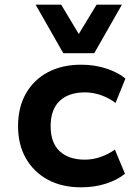

<svg xmlns="http://www.w3.org/2000/svg" viewBox="-20 -789 579 819"><path d="M325 10Q244 10 184 -22.5Q124 -55 90.5 -113.5Q57 -172 57 -251Q57 -331 90.5 -390Q124 -449 184.5 -481Q245 -513 326 -513Q384 -513 434 -496.5Q484 -480 515 -454L473 -350Q445 -371 411 -383Q377 -395 343 -395Q273 -395 234.5 -358.5Q196 -322 196 -251Q196 -180 234.5 -144Q273 -108 342 -108Q377 -108 410.5 -120Q444 -132 470 -151L513 -48Q482 -22 433 -6Q384 10 325 10ZM250 -562 132 -769H241L316 -644L392 -769H500L382 -562Z"/></svg>

Font: Nunito Sans 6pt
Style: Bold
Weight: 700
Version: Version 3.101;gftools[0.9.27]